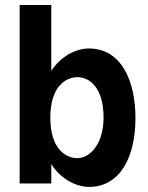

<svg xmlns="http://www.w3.org/2000/svg" viewBox="-20 -730 588 764"><path d="M184.1 0V-76.7C217.8 -23.4 277.3 13.7 334 13.7C461.9 13.7 519 -111.3 519 -259.8C519 -408.2 462.9 -537.1 334 -537.1C277.3 -537.1 217.8 -501 184.1 -447.8V-710H58.1V0ZM392.1 -262.2C392.1 -152.8 334.5 -100.6 288.6 -100.6C241.2 -100.6 180.2 -137.7 180.2 -262.2C180.2 -385.7 241.2 -422.9 288.6 -422.9C335.9 -422.9 392.1 -381.8 392.1 -262.2Z"/></svg>

Font: Tuffy
Style: Bold
Weight: 700
Designer: Thatcher Ulrich, Karoly Barta, Michael Everson
Version: Version 001.270